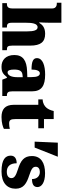

<svg xmlns="http://www.w3.org/2000/svg" viewBox="810 -1610 810 2469"><g transform="rotate(90 1214.5 -375.0)"><path d="M20 0H334V-59H331C289 -59 272 -69 272 -124V-303C272 -376 279 -454 330 -454C369 -454 383 -405 383 -320V0H625V-59H622C580 -59 566 -68 566 -129V-359C566 -493 519 -551 414 -551C332 -551 297 -514 274 -476H267C269 -508 272 -561 272 -614V-760H15V-701H29C44 -701 88 -694 88 -644V-127C88 -68 60 -59 24 -59H20Z M836 10C903 10 929 -7 971 -59H981L1004 0H1214V-59H1210C1168 -59 1154 -75 1154 -129V-382C1154 -506 1082 -551 938 -551C823 -551 727 -520 727 -445C727 -395 774 -376 874 -376C874 -447 893 -483 922 -483C955 -483 971 -449 971 -375V-322L895 -319C756 -314 687 -264 687 -155C687 -43 754 10 836 10ZM910 -68C885 -68 874 -98 874 -151C874 -220 891 -255 943 -260L972 -263V-191C972 -117 948 -68 910 -68Z M1485 10C1563 10 1615 -9 1637 -21V-97C1617 -91 1591 -88 1566 -88C1521 -88 1511 -112 1511 -167V-463H1629V-536H1511V-661H1407C1398 -619 1381 -586 1364 -567C1346 -546 1311 -520 1258 -519V-463H1327V-150C1327 -32 1388 10 1485 10Z M1801 -416H1877L1995 -714H1814Z M2185 10C2332 10 2406 -63 2406 -171C2406 -274 2337 -313 2236 -346C2149 -375 2124 -392 2124 -431C2124 -465 2153 -483 2191 -483C2242 -483 2282 -448 2282 -382C2353 -382 2385 -406 2385 -453C2385 -500 2335 -550 2207 -550C2074 -550 1986 -497 1986 -381C1986 -280 2043 -237 2157 -201C2234 -176 2270 -157 2270 -118C2270 -86 2248 -58 2188 -58C2124 -58 2079 -95 2079 -185C2025 -185 1981 -164 1981 -108C1981 -42 2027 10 2185 10Z"/></g></svg>

Font: Noto Serif Tamil SemiCondensed Black
Style: Italic
Weight: 900
Width: 4
Italic angle: -12°
Designer: Indian Type Foundry, Tom Grace, and the Monotype Design Team
Foundry: Monotype Imaging Inc.
Version: Version 2.003